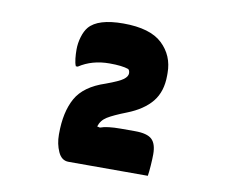

<svg xmlns="http://www.w3.org/2000/svg" viewBox="-58 -882 716 598"><g transform="rotate(10 300.0 -583.0)"><path d="M444 -356H193Q171 -356 160 -380.5Q149 -405 149 -434V-437Q149 -506 173.5 -550Q198 -594 265 -616Q306 -631 318.5 -640.5Q331 -650 331 -660Q331 -669 326 -673Q306 -680 266 -680Q211 -680 170 -653H164Q160 -662 158.5 -676.5Q157 -691 157 -705Q157 -725 163 -745Q169 -765 179 -777Q207 -810 287 -810Q372 -810 410.5 -773.5Q449 -737 449 -682V-674Q449 -623 423 -591Q397 -559 346 -539Q305 -523 286.5 -511.5Q268 -500 262 -480L271 -478Q292 -486 336 -486H381Q419 -486 434 -472Q449 -458 449 -425Q449 -411 447.5 -389.5Q446 -368 444 -356Z"/></g></svg>

Font: Recursive Mn Csl St Blk
Style: Regular
Weight: 900
Monospace: yes
Version: Version 1.079;hotconv 1.0.112;makeotfexe 2.5.65598; ttfautoh